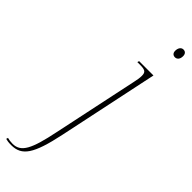

<svg xmlns="http://www.w3.org/2000/svg" viewBox="-460 -748 994 994"><g transform="rotate(45 37.5 -250.5)"><path d="M184 -681C197 -681 210 -691 210 -715C210 -732 201 -741 187 -741C171 -741 161 -726 161 -706C161 -689 171 -681 184 -681ZM-94 240C-16 240 19 189 56 14L172 -536H67L64 -526H80C119 -526 131 -521 131 -492C131 -476 128 -460 124 -442L25 26C-6 177 -32 230 -94 230C-108 230 -122 228 -132 225L-135 235C-125 238 -113 240 -94 240Z"/></g></svg>

Font: Noto Serif Display Condensed Thin
Style: Italic
Weight: 100
Width: 3
Italic angle: -12°
Designer: Monotype Design Team
Foundry: Monotype Imaging Inc.
Version: Version 2.009